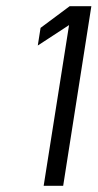

<svg xmlns="http://www.w3.org/2000/svg" viewBox="-20 -610 315 620"><path d="M102 -463 203 -529 121 -10H184L275 -590H205L111 -520Z"/></svg>

Font: Charger Sport
Style: LitNrwObl
Weight: 300
Designer: Jasper
Foundry: Cannot Into Space Fonts
Version: Version 1.1